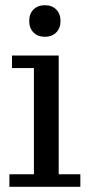

<svg xmlns="http://www.w3.org/2000/svg" viewBox="-20 -716 345 736"><path d="M16 0V-48H110V-455H26V-503H205V-48H288V0ZM152 -575Q125 -575 108.5 -591.5Q92 -608 92 -635.7Q92 -663.4 108.5 -679.7Q125.1 -696 152 -696Q179 -696 195.5 -679.7Q212 -663.4 212 -635.7Q212 -608 195.5 -591.5Q178.9 -575 152 -575Z"/></svg>

Font: Montagu Slab
Style: Bold
Weight: 700
Designer: Florian Karsten
Foundry: Florian Karsten
Version: Version 1.000